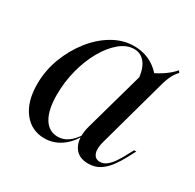

<svg xmlns="http://www.w3.org/2000/svg" viewBox="-106 -546 683 672"><g transform="rotate(30 235.0 -210.0)"><path d="M147.6 11.3Q95.2 11.3 63.3 -29.8Q31.5 -71 31.5 -141.1Q31.5 -196 50.8 -246.8Q70.2 -297.6 102.4 -338.3Q134.7 -379 175.4 -402.4Q216.1 -425.8 259.7 -425.8Q299.2 -425.8 330.6 -408.1Q362.1 -390.3 382.3 -358.1L330.6 -322.6Q328.2 -369.4 310.9 -393.1Q293.5 -416.9 265.3 -416.9Q235.5 -416.9 207.7 -394Q179.8 -371 157.7 -332.3Q135.5 -293.5 122.6 -244.4Q109.7 -195.2 109.7 -143.5Q109.7 -82.3 129.4 -49.6Q149.2 -16.9 185.5 -16.9Q207.3 -16.9 225.8 -29.8Q244.4 -42.7 261.3 -69.4V-62.9Q240.3 -26.6 211.3 -7.7Q182.3 11.3 147.6 11.3ZM324.2 11.3Q282.3 11.3 265.3 -20.6Q248.4 -52.4 262.9 -104L336.3 -366.1Q364.5 -375 392.3 -392.7Q420.2 -410.5 437.1 -430.6L442.7 -423.4Q434.7 -414.5 429 -405.6Q423.4 -396.8 419 -386.3Q414.5 -375.8 410.5 -362.1L333.9 -84.7Q324.2 -52.4 330.6 -33.5Q337.1 -14.5 357.3 -14.5Q371.8 -14.5 384.3 -24.6Q396.8 -34.7 406.9 -49.6Q416.9 -64.5 425 -79.8L441.1 -109.7H450L430.6 -73.4Q420.2 -54 405.6 -34.3Q391.1 -14.5 371.4 -1.6Q351.6 11.3 324.2 11.3Z"/></g></svg>

Font: Playfair 144pt
Style: Italic
Weight: 400
Italic angle: -15.6°
Designer: Claus Eggers Sørensen
Foundry: Claus Eggers Sørensen
Version: Version 2.001;gftools[0.9.30]